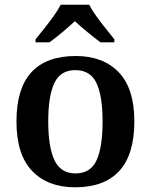

<svg xmlns="http://www.w3.org/2000/svg" viewBox="-20 -786 641 816"><path d="M299 10Q183 10 116.5 -59.5Q50 -129 50 -270Q50 -410 113.5 -479Q177 -548 302 -548Q418 -548 484.5 -479Q551 -410 551 -270Q551 -129 487 -59.5Q423 10 299 10ZM301 -49Q365 -49 390.5 -105Q416 -161 416 -270Q416 -378 390 -433Q364 -488 300 -488Q237 -488 211 -433Q185 -378 185 -270Q185 -161 211.5 -105Q238 -49 301 -49ZM131 -619Q147 -638 167.5 -664Q188 -690 207.5 -717Q227 -744 238 -766H359Q370 -744 389.5 -717Q409 -690 430 -664Q451 -638 466 -619V-606H407Q384 -623 352.5 -649Q321 -675 298 -696Q276 -675 245 -649Q214 -623 190 -606H131Z"/></svg>

Font: Noto Naskh Arabic UI Semi
Style: Bold
Weight: 700
Designer: Monotype Design Team, David Williams, Mohamad Dakak and Nizar Qandah
Foundry: Monotype Imaging Inc.
Version: Version 2.014; ttfautohint (v1.8.4.7-5d5b)